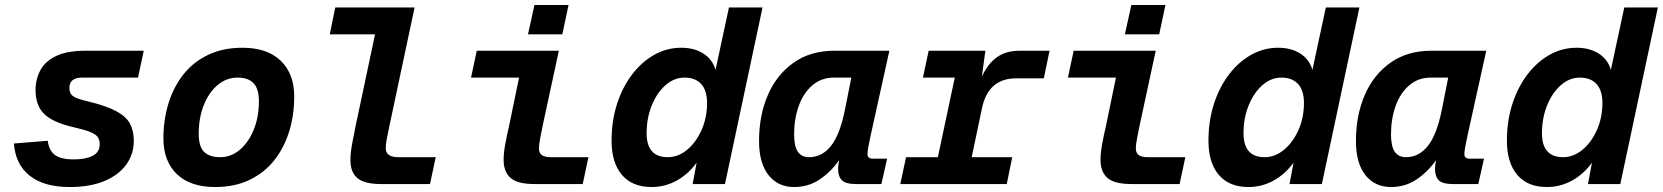

<svg xmlns="http://www.w3.org/2000/svg" viewBox="-20 -740 6686 772"><path d="M260 12Q157 12 99.5 -33.5Q42 -79 36 -163L172 -174Q177 -134 201.5 -116.5Q226 -99 276 -99Q324 -99 352.5 -113.5Q381 -128 381 -161Q381 -178 372.5 -189.5Q364 -201 341 -210Q318 -219 274 -229Q192 -248 157.5 -282Q123 -316 123 -377Q123 -422 142.5 -458Q162 -494 206 -515Q250 -536 324 -536H558L535 -428H310Q259 -428 259 -386Q259 -364 273.5 -353.5Q288 -343 331 -333Q406 -315 446.5 -293.5Q487 -272 502.5 -243Q518 -214 518 -174Q518 -120 487.5 -78Q457 -36 399.5 -12Q342 12 260 12Z M845 12Q745 12 691 -40Q637 -92 637 -184Q637 -257 657 -323Q677 -389 716.5 -439.5Q756 -490 816 -519Q876 -548 955 -548Q1055 -548 1109 -495.5Q1163 -443 1163 -352Q1163 -278 1143 -212.5Q1123 -147 1083.5 -96.5Q1044 -46 984 -17Q924 12 845 12ZM865 -108Q909 -108 944 -137.5Q979 -167 1000 -218Q1021 -269 1021 -333Q1021 -383 999.5 -405.5Q978 -428 935 -428Q891 -428 855.5 -398.5Q820 -369 799.5 -317.5Q779 -266 779 -202Q779 -151 800.5 -129.5Q822 -108 865 -108Z M1512 0Q1445 0 1417 -24Q1389 -48 1389 -96Q1389 -124 1395.5 -160Q1402 -196 1410 -234L1488 -602H1306L1328 -710H1647L1545 -230Q1539 -202 1535 -180.5Q1531 -159 1531 -144Q1531 -108 1582 -108H1732L1709 0Z M2129 0Q2061 0 2033 -24.5Q2005 -49 2005 -97Q2005 -125 2011.5 -160.5Q2018 -196 2027 -234L2067 -428H1874L1897 -536H2227L2161 -230Q2156 -205 2151.5 -181.5Q2147 -158 2147 -143Q2147 -126 2158 -117Q2169 -108 2195 -108H2346L2323 0ZM2103 -602 2129 -720H2266L2241 -602Z M2600 12Q2522 12 2480.5 -37Q2439 -86 2439 -174Q2439 -254 2461 -322Q2483 -390 2521.5 -440.5Q2560 -491 2610.5 -519.5Q2661 -548 2719 -548Q2772 -548 2808.5 -524.5Q2845 -501 2857 -459L2911 -710H3046L2895 0H2765L2781 -86Q2748 -40 2701 -14Q2654 12 2600 12ZM2665 -108Q2707 -108 2743 -138Q2779 -168 2801 -217.5Q2823 -267 2823 -326Q2823 -376 2799.5 -402Q2776 -428 2732 -428Q2691 -428 2656.5 -398Q2622 -368 2601 -317Q2580 -266 2580 -204Q2580 -108 2665 -108Z M3173 12Q3108 12 3070 -36Q3032 -84 3032 -173Q3032 -276 3067.5 -358Q3103 -440 3171 -488Q3239 -536 3335 -536H3556L3480 -192Q3475 -170 3471.5 -150Q3468 -130 3468 -120Q3468 -102 3490 -102H3547L3524 0H3420Q3381 0 3365.5 -15Q3350 -30 3350 -61Q3350 -75 3354 -96Q3322 -50 3276.5 -19Q3231 12 3173 12ZM3233 -108Q3285 -108 3321 -153Q3357 -198 3377 -297L3403 -428H3333Q3283 -428 3247 -397.5Q3211 -367 3192 -315Q3173 -263 3173 -200Q3173 -152 3188 -130Q3203 -108 3233 -108Z M3600 0 3623 -108H3751L3819 -428H3691L3714 -536H3942L3928 -432Q3952 -484 3988.5 -510Q4025 -536 4079 -536H4200L4177 -425H4066Q3955 -425 3929 -308L3887 -108H4050L4028 0Z M4529 0Q4461 0 4433 -24.5Q4405 -49 4405 -97Q4405 -125 4411.5 -160.5Q4418 -196 4427 -234L4467 -428H4274L4297 -536H4627L4561 -230Q4556 -205 4551.5 -181.5Q4547 -158 4547 -143Q4547 -126 4558 -117Q4569 -108 4595 -108H4746L4723 0ZM4503 -602 4529 -720H4666L4641 -602Z M5000 12Q4922 12 4880.5 -37Q4839 -86 4839 -174Q4839 -254 4861 -322Q4883 -390 4921.5 -440.5Q4960 -491 5010.5 -519.5Q5061 -548 5119 -548Q5172 -548 5208.5 -524.5Q5245 -501 5257 -459L5311 -710H5446L5295 0H5165L5181 -86Q5148 -40 5101 -14Q5054 12 5000 12ZM5065 -108Q5107 -108 5143 -138Q5179 -168 5201 -217.5Q5223 -267 5223 -326Q5223 -376 5199.5 -402Q5176 -428 5132 -428Q5091 -428 5056.5 -398Q5022 -368 5001 -317Q4980 -266 4980 -204Q4980 -108 5065 -108Z M5573 12Q5508 12 5470 -36Q5432 -84 5432 -173Q5432 -276 5467.5 -358Q5503 -440 5571 -488Q5639 -536 5735 -536H5956L5880 -192Q5875 -170 5871.5 -150Q5868 -130 5868 -120Q5868 -102 5890 -102H5947L5924 0H5820Q5781 0 5765.5 -15Q5750 -30 5750 -61Q5750 -75 5754 -96Q5722 -50 5676.5 -19Q5631 12 5573 12ZM5633 -108Q5685 -108 5721 -153Q5757 -198 5777 -297L5803 -428H5733Q5683 -428 5647 -397.5Q5611 -367 5592 -315Q5573 -263 5573 -200Q5573 -152 5588 -130Q5603 -108 5633 -108Z M6200 12Q6122 12 6080.5 -37Q6039 -86 6039 -174Q6039 -254 6061 -322Q6083 -390 6121.5 -440.5Q6160 -491 6210.5 -519.5Q6261 -548 6319 -548Q6372 -548 6408.5 -524.5Q6445 -501 6457 -459L6511 -710H6646L6495 0H6365L6381 -86Q6348 -40 6301 -14Q6254 12 6200 12ZM6265 -108Q6307 -108 6343 -138Q6379 -168 6401 -217.5Q6423 -267 6423 -326Q6423 -376 6399.5 -402Q6376 -428 6332 -428Q6291 -428 6256.5 -398Q6222 -368 6201 -317Q6180 -266 6180 -204Q6180 -108 6265 -108Z"/></svg>

Font: Geist Mono
Style: Bold Italic
Weight: 700
Italic angle: -12°
Monospace: yes
Designer: Basement.studio, Andrés Briganti, Mateo Zaragoza
Foundry: Basement.studio, Vercel, Andrés Briganti, Guido Ferreyra, Mateo Zaragoza
Version: Version 1.500; ttfautohint (v1.8.4.7-5d5b)